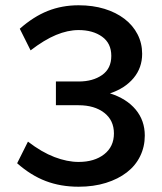

<svg xmlns="http://www.w3.org/2000/svg" viewBox="-20 -698 614 728"><path d="M278 10Q210 10 153.5 -11.5Q97 -33 45 -79L86 -161Q138 -121 186.5 -102.5Q235 -84 278 -84Q338 -84 375 -113Q412 -142 412 -192Q412 -242 375 -270.5Q338 -299 278 -299H192V-389H278Q332 -389 367 -413.5Q402 -438 402 -486Q402 -534 367 -559Q332 -584 278 -584Q237 -584 192.5 -565.5Q148 -547 96 -507L55 -589Q107 -635 161 -656.5Q215 -678 278 -678Q332 -678 376 -664.5Q420 -651 452 -626.5Q484 -602 501.5 -568Q519 -534 519 -494Q519 -441 486.5 -402Q454 -363 397 -344Q460 -324 494.5 -282.5Q529 -241 529 -184Q529 -142 511.5 -106Q494 -70 461 -44.5Q428 -19 381.5 -4.5Q335 10 278 10Z"/></svg>

Font: Gantari SemiBold
Style: Regular
Weight: 600
Designer: Anugrah Pasau
Foundry: Lafontype
Version: Version 1.000; ttfautohint (v1.8.4)